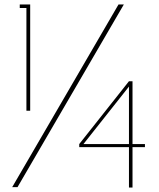

<svg xmlns="http://www.w3.org/2000/svg" viewBox="-20 -845 717 865"><path d="M337 -182V-196L561 -479H577V-196H633V-182H577V0H561V-182ZM356 -196H561V-455ZM59 -2H35L514 -825H538ZM69 -825H116V-346H99V-809H69Z"/></svg>

Font: Spartan MB
Style: Regular
Weight: 250
Designer: Matt Bailey
Foundry: Matt Bailey
Version: Version 1.000